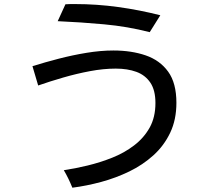

<svg xmlns="http://www.w3.org/2000/svg" viewBox="-20 -833 1040 921"><path d="M698.2 -678.7Q591.8 -706.1 479.5 -716.3Q367.2 -726.6 256.8 -731.4L293.9 -812.5Q305.7 -813.5 317.4 -813.5Q329.1 -813.5 340.8 -813.5Q444.3 -813.5 546.9 -799.3Q649.4 -785.2 749 -759.8ZM327.1 67.4Q308.6 21.5 286.1 -16.6Q339.8 -24.4 400.4 -39.1Q460.9 -53.7 518.6 -76.7Q576.2 -99.6 623 -135.3Q669.9 -170.9 697.8 -220.7Q725.6 -270.5 725.6 -338.9Q725.6 -400.4 701.2 -436.5Q676.8 -472.7 634.3 -488.3Q591.8 -503.9 535.2 -503.9Q476.6 -503.9 411.6 -491.7Q346.7 -479.5 282.7 -460.9Q218.8 -442.4 163.1 -422.9L135.7 -515.6Q195.3 -534.2 261.2 -551.3Q327.1 -568.4 395 -579.6Q462.9 -590.8 524.4 -590.8Q610.4 -590.8 678.7 -567.4Q747.1 -543.9 786.6 -489.3Q826.2 -434.6 826.2 -339.8Q826.2 -258.8 796.4 -196.3Q766.6 -133.8 715.8 -87.9Q665 -42 600.6 -10.7Q536.1 20.5 465.8 39.6Q395.5 58.6 327.1 67.4Z"/></svg>

Font: Kosugi
Style: Regular
Weight: 400
Version: Version 4.002